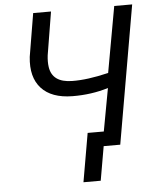

<svg xmlns="http://www.w3.org/2000/svg" viewBox="-59 -760 787 984"><g transform="rotate(-5 334.5 -268.0)"><path d="M100.6 0ZM658.2 -710.9 534.7 0H442.9L497.1 -294.9Q410.6 -268.1 312.5 -269Q205.1 -270 152.8 -327.4Q100.6 -384.8 111.8 -488.8L148.9 -710.9H240.7L204.1 -488.3Q200.2 -454.6 204.1 -428.7Q215.8 -348.1 316.9 -346.7Q395.5 -345.2 504.9 -371.6L565.9 -710.9ZM418.9 175.3H330.1L373.5 -74.7H462.4Z"/></g></svg>

Font: Roboto
Style: Italic
Weight: 400
Italic angle: -12°
Designer: Google
Version: Version 2.134; 2016; ttfautohint (v1.6)